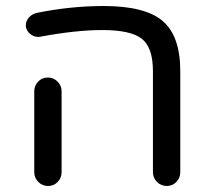

<svg xmlns="http://www.w3.org/2000/svg" viewBox="-20 -614 700 639"><path d="M185 -310V-41Q185 -22 172 -8.5Q159 5 140 5Q121 5 107.5 -8.5Q94 -22 94 -41V-310Q94 -329 107 -342.5Q120 -356 139 -356Q158 -356 171.5 -342.5Q185 -329 185 -310ZM115 -492Q113 -492 111 -491.5Q109 -491 108 -491Q93 -491 81 -500.5Q69 -510 66 -525V-530Q66 -544 76 -555.5Q86 -567 102 -571Q215 -594 325 -594Q463 -594 521.5 -544Q580 -494 580 -377V-41Q580 -22 567 -8.5Q554 5 535 5Q516 5 502.5 -8.5Q489 -22 489 -41V-377Q489 -456 452 -485Q415 -514 321 -514Q233 -514 115 -492Z"/></svg>

Font: VarelaRound
Style: Regular
Weight: 400
Designer: Joe Prince, Avraham Cornfeld
Foundry: Joe Prince, Avraham Cornfeld
Version: Version 2.000;PS 002.000;hotconv 1.0.88;makeotf.lib2.5.64775